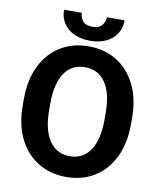

<svg xmlns="http://www.w3.org/2000/svg" viewBox="-97 -972 882 1058"><g transform="rotate(10 344.5 -443.0)"><path d="M647.5 -372.1V-338.4Q647.5 -230.5 609.1 -152.3Q570.8 -74.2 502.9 -32.2Q435.1 9.8 345.2 9.8Q256.3 9.8 187.7 -32.2Q119.1 -74.2 80.6 -152.3Q42 -230.5 42 -338.4V-372.1Q42 -480.5 80.3 -558.6Q118.7 -636.7 187 -678.7Q255.4 -720.7 344.2 -720.7Q434.1 -720.7 502.2 -678.7Q570.3 -636.7 608.9 -558.6Q647.5 -480.5 647.5 -372.1ZM499.5 -338.4V-373Q499.5 -485.4 459 -544.7Q418.5 -604 344.2 -604Q270 -604 230 -544.7Q189.9 -485.4 189.9 -373V-338.4Q189.9 -226.6 230.5 -166.5Q271 -106.4 345.2 -106.4Q419.4 -106.4 459.5 -166.5Q499.5 -226.6 499.5 -338.4ZM414.1 -896H513.7Q513.7 -832.5 468 -792.5Q422.4 -752.4 344.7 -752.4Q266.6 -752.4 220.7 -792.5Q174.8 -832.5 174.8 -896H274.4Q274.4 -870.6 290.3 -850.6Q306.2 -830.6 344.7 -830.6Q382.3 -830.6 398.2 -850.6Q414.1 -870.6 414.1 -896Z"/></g></svg>

Font: Vazirmatn RD FD
Style: Bold
Weight: 700
Designer: Saber Rastikerdar
Foundry: Saber Rastikerdar
Version: Version 33.003